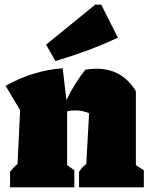

<svg xmlns="http://www.w3.org/2000/svg" viewBox="-20 -801 645 821"><path d="M23 0V-66Q37 -85 55 -100L66 -330L4 -434Q121 -500 248 -509L264 -373Q281 -409 301.5 -441.5Q322 -474 345 -503Q358 -505 370 -506Q382 -507 393 -507Q503 -507 561 -411V-95L595 -73V0H318V-66Q324 -76 332 -84.5Q340 -93 349 -100L361 -317Q331 -329 303 -329Q284 -329 267 -325V-95L298 -73V0ZM217 -540 177 -610 387 -781H413L484 -640Q418 -609 351.5 -584.5Q285 -560 217 -540Z"/></svg>

Font: Piazzolla Black
Style: Regular
Weight: 900
Designer: Juan Pablo del Peral
Foundry: Huerta Tipografica
Version: Version 1.330